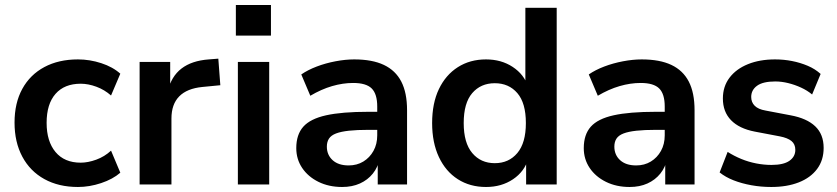

<svg xmlns="http://www.w3.org/2000/svg" viewBox="-20 -736 3341 766"><path d="M291 10Q214 10 157 -21.5Q100 -53 69 -111Q38 -169 38 -247Q38 -325 69 -381.5Q100 -438 157 -468.5Q214 -499 291 -499Q338 -499 384 -484Q430 -469 460 -442L423 -355Q397 -378 364.5 -390Q332 -402 302 -402Q237 -402 201.5 -361.5Q166 -321 166 -246Q166 -172 201.5 -129.5Q237 -87 302 -87Q331 -87 364 -99Q397 -111 423 -135L460 -47Q430 -21 383.5 -5.5Q337 10 291 10Z M537 0V-489H659V-371H649Q663 -431 704 -462.5Q745 -494 813 -499L851 -502L859 -396L787 -389Q726 -383 695 -351.5Q664 -320 664 -263V0Z M921 -594V-716H1061V-594ZM929 0V-489H1054V0Z M1345 10Q1292 10 1250.5 -10.5Q1209 -31 1185.5 -66Q1162 -101 1162 -145Q1162 -199 1190 -230.5Q1218 -262 1281 -276Q1344 -290 1450 -290H1500V-218H1451Q1404 -218 1372 -214.5Q1340 -211 1320.5 -203.5Q1301 -196 1292.5 -183Q1284 -170 1284 -151Q1284 -118 1307 -97Q1330 -76 1371 -76Q1404 -76 1429.5 -91.5Q1455 -107 1470 -134Q1485 -161 1485 -196V-311Q1485 -361 1463 -383Q1441 -405 1389 -405Q1348 -405 1305 -392.5Q1262 -380 1218 -354L1182 -439Q1208 -457 1243.5 -470.5Q1279 -484 1318.5 -491.5Q1358 -499 1393 -499Q1465 -499 1511.5 -477Q1558 -455 1581 -410.5Q1604 -366 1604 -296V0H1487V-104H1495Q1488 -69 1467.5 -43.5Q1447 -18 1416 -4Q1385 10 1345 10Z M1919 10Q1855 10 1806.5 -21Q1758 -52 1731 -109.5Q1704 -167 1704 -245Q1704 -324 1731 -380.5Q1758 -437 1806.5 -468Q1855 -499 1919 -499Q1980 -499 2025.5 -469Q2071 -439 2087 -390H2076V-705H2201V0H2079V-104H2088Q2073 -52 2027 -21Q1981 10 1919 10ZM1954 -85Q2010 -85 2044 -125.5Q2078 -166 2078 -245Q2078 -325 2044 -364.5Q2010 -404 1954 -404Q1898 -404 1864 -364.5Q1830 -325 1830 -245Q1830 -166 1864 -125.5Q1898 -85 1954 -85Z M2492 10Q2439 10 2397.5 -10.5Q2356 -31 2332.5 -66Q2309 -101 2309 -145Q2309 -199 2337 -230.5Q2365 -262 2428 -276Q2491 -290 2597 -290H2647V-218H2598Q2551 -218 2519 -214.5Q2487 -211 2467.5 -203.5Q2448 -196 2439.5 -183Q2431 -170 2431 -151Q2431 -118 2454 -97Q2477 -76 2518 -76Q2551 -76 2576.5 -91.5Q2602 -107 2617 -134Q2632 -161 2632 -196V-311Q2632 -361 2610 -383Q2588 -405 2536 -405Q2495 -405 2452 -392.5Q2409 -380 2365 -354L2329 -439Q2355 -457 2390.5 -470.5Q2426 -484 2465.5 -491.5Q2505 -499 2540 -499Q2612 -499 2658.5 -477Q2705 -455 2728 -410.5Q2751 -366 2751 -296V0H2634V-104H2642Q2635 -69 2614.5 -43.5Q2594 -18 2563 -4Q2532 10 2492 10Z M3057 10Q3016 10 2977.5 3Q2939 -4 2907 -16.5Q2875 -29 2851 -48L2883 -130Q2908 -114 2937 -102Q2966 -90 2997 -84Q3028 -78 3058 -78Q3106 -78 3129.5 -94.5Q3153 -111 3153 -138Q3153 -161 3137.5 -173.5Q3122 -186 3091 -192L2991 -211Q2929 -223 2896.5 -256.5Q2864 -290 2864 -343Q2864 -391 2890.5 -426Q2917 -461 2964 -480Q3011 -499 3072 -499Q3107 -499 3140 -492.5Q3173 -486 3202.5 -473.5Q3232 -461 3254 -441L3220 -359Q3201 -375 3176 -386.5Q3151 -398 3124.5 -404.5Q3098 -411 3073 -411Q3024 -411 3000.5 -394Q2977 -377 2977 -349Q2977 -328 2991 -314Q3005 -300 3034 -295L3134 -276Q3199 -264 3232.5 -232Q3266 -200 3266 -146Q3266 -97 3240 -62Q3214 -27 3167 -8.5Q3120 10 3057 10Z"/></svg>

Font: Nunito Sans 12pt ExtraLight 12pt
Style: Bold
Weight: 700
Version: Version 3.101;gftools[0.9.27]